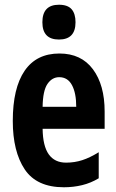

<svg xmlns="http://www.w3.org/2000/svg" viewBox="-20 -781 491 811"><path d="M231 -555Q323 -555 372.5 -488.5Q422 -422 422 -310V-237H160Q161 -164 186 -129Q211 -94 259 -94Q295 -94 327.5 -104.5Q360 -115 397 -138V-28Q364 -8 327 1Q290 10 250 10Q135 10 84.5 -65.5Q34 -141 34 -270Q34 -409 84 -482Q134 -555 231 -555ZM230 -455Q200 -455 180.5 -426.5Q161 -398 160 -330H302Q302 -388 284 -421.5Q266 -455 230 -455ZM229 -761Q266 -761 282.5 -742Q299 -723 299 -687Q299 -614 229 -614Q159 -614 159 -687Q159 -761 229 -761Z"/></svg>

Font: Noto Sans Sinhala UI ExtraCondensed
Style: Bold
Weight: 700
Width: 2
Designer: Jelle Bosma - Monotype Design Team
Foundry: Monotype Imaging Inc.
Version: Version 2.006; ttfautohint (v1.8.4.7-5d5b)